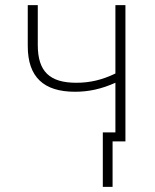

<svg xmlns="http://www.w3.org/2000/svg" viewBox="-20 -550 603 747"><path d="M380 177H418V0H468V-530H429V-264C377 -239 330 -228 277 -228C174 -228 127 -271 127 -375V-530H88V-371C88 -250 150 -193 272 -193C326 -193 375 -204 429 -228V-35H380Z"/></svg>

Font: Noto Sans Mono SemiCondensed ExtraLight
Style: Regular
Weight: 200
Width: 4
Designer: Monotype Design Team
Foundry: Monotype Imaging Inc.
Version: Version 2.014